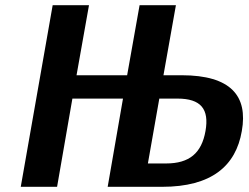

<svg xmlns="http://www.w3.org/2000/svg" viewBox="-20 -720 960 740"><path d="M610 -430 658 -700H518L470 -430H275L323 -700H183L60 0H200L259 -340H454L395 0H605C795 0 889 -80 912 -215C936 -350 870 -430 680 -430ZM664 -340C754 -340 787 -300 772 -215C757 -130 710 -90 620 -90H550L594 -340Z"/></svg>

Font: Scada
Style: Bold Italic
Weight: 700
Designer: Jovanny Lemonad
Foundry: Jovanny Lemonad
Version: Version 3.005